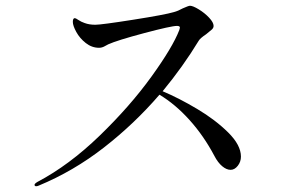

<svg xmlns="http://www.w3.org/2000/svg" viewBox="-20 -666 1040 667"><path d="M817 -122Q817 -104 806 -90Q795 -76 781 -76Q767 -76 752 -88.5Q737 -101 725 -124Q688 -194 638.5 -249Q589 -304 534 -337Q447 -236 341 -153.5Q235 -71 114 -21Q109 -19 106 -19Q100 -19 100 -24Q100 -28 110 -34Q220 -92 325.5 -194Q431 -296 505.5 -399Q580 -502 603 -562L605 -570Q605 -576 595 -576Q575 -576 481 -551Q387 -526 356 -512Q352 -510 343 -505Q334 -500 324 -500Q299 -500 278 -516.5Q257 -533 245 -555Q233 -577 233 -590Q233 -603 240 -603Q243 -603 252.5 -596.5Q262 -590 274 -586Q290 -580 311 -580Q332 -580 443 -597.5Q554 -615 584 -624Q599 -628 615 -637Q635 -646 640 -646Q650 -646 670.5 -633.5Q691 -621 706.5 -604.5Q722 -588 722 -576Q722 -569 716 -563.5Q710 -558 696 -547Q675 -533 670 -524Q616 -435 545 -349Q602 -325 665 -287.5Q728 -250 772.5 -206Q817 -162 817 -122Z"/></svg>

Font: Shippori Mincho
Style: Regular
Weight: 400
Designer: FONTDASU
Foundry: FONTDASU / Google Inc. / but / Adobe
Version: Version 3.110; ttfautohint (v1.8.3)